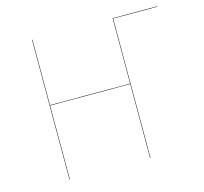

<svg xmlns="http://www.w3.org/2000/svg" viewBox="-100 -791 958 902"><g transform="rotate(-15 379.5 -340.0)"><path d="M739 -678H524V0H522V-360H132V0H130V-680H132V-362H522V-680H739Z"/></g></svg>

Font: FiraGO Two
Style: Regular
Weight: 100
Designer: bBox Type
Foundry: bBox Type GmbH
Version: Version 1.001